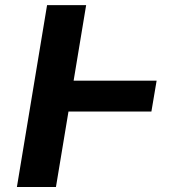

<svg xmlns="http://www.w3.org/2000/svg" viewBox="-20 -748 714 768"><path d="M606.5 -425.4 585.6 -301.8H253.9L203.8 0H47.6L168.3 -727.6H324.6L274.5 -425.4Z"/></svg>

Font: Inter P
Style: Bold Italic
Weight: 700
Italic angle: 9.39999°
Designer: Rasmus Andersson
Foundry: rsms
Version: Version 3.018;git-588b23468